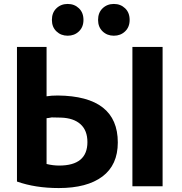

<svg xmlns="http://www.w3.org/2000/svg" viewBox="-20 -936 921 973"><path d="M66 -698H216V-448Q240 -452 273 -452Q577 -449 577 -214Q577 -100 499 -41.5Q421 17 278 17Q159 17 66 -16ZM423 -216Q423 -275 388 -306.5Q353 -338 289 -340Q273 -341 242 -341Q237 -340 228.5 -338.5Q220 -337 216 -337V-105Q248 -97 280 -97Q423 -97 423 -216ZM804 8H651V-698H804ZM403 -835Q403 -799 380 -777Q357 -755 323 -755Q289 -755 266 -777Q243 -799 243 -835Q243 -872 266 -894Q289 -916 323 -916Q357 -916 380 -894Q403 -872 403 -835ZM637 -835Q637 -799 614 -777Q591 -755 557 -755Q523 -755 500 -777Q477 -799 477 -835Q477 -872 500 -894Q523 -916 557 -916Q591 -916 614 -894Q637 -872 637 -835Z"/></svg>

Font: Repo
Style: Bold
Weight: 700
Designer: Stefan Peev
Foundry: Context Ltd
Version: Version 001.000